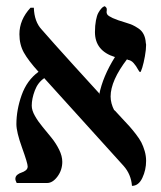

<svg xmlns="http://www.w3.org/2000/svg" viewBox="-20 -586 521 623"><path d="M453.1 -446.8 454.1 -440.9Q454.1 -425.3 450.2 -403.6Q446.3 -381.8 441.7 -366.9Q437 -352.1 435.1 -352.1Q432.1 -352.1 427.2 -361.6Q422.4 -371.1 413.8 -381.1Q405.3 -391.1 393.1 -392.1V-395Q338.9 -324.2 338.9 -272.9Q338.9 -250.5 351.1 -227.1V-229Q358.9 -220.2 375.2 -202.9Q391.6 -185.5 399.9 -176.3Q408.2 -167 420.4 -151.4Q432.6 -135.7 438.7 -123.8Q444.8 -111.8 449.5 -95.9Q454.1 -80.1 454.1 -64Q454.1 -34.7 441.9 -8.8Q429.7 17.1 408.2 17.1Q405.3 -20.5 380.9 -47.9Q338.4 -95.2 252 -190.4Q165.5 -285.6 123 -333V-332Q102.5 -317.9 92.8 -291.7Q83 -265.6 83 -243.2Q83 -228 93.3 -210Q103.5 -191.9 118.2 -174.3Q132.8 -156.7 147.2 -138.9Q161.6 -121.1 171.9 -100.3Q182.1 -79.6 182.1 -61Q182.1 -34.2 166.5 -13.2Q150.9 7.8 132.8 7.8H34.2Q29.8 -1 29.8 -4.9Q29.8 -13.7 36.1 -18.8Q42.5 -23.9 49.8 -26.1Q57.1 -28.3 63.5 -33.2Q69.8 -38.1 69.8 -45.9Q69.8 -56.2 51.5 -106.9Q33.2 -157.7 33.2 -183.1Q33.2 -229.5 50.3 -277.6Q67.4 -325.7 105 -353Q71.8 -389.6 57.4 -415.5Q43 -441.4 43 -475.1Q43 -522 79.1 -561H89.8Q91.3 -515.6 115.2 -490.2Q149.9 -450.2 220 -373Q290 -295.9 301.8 -283.2V-278.8Q313.5 -337.9 353 -400.9Q288.1 -420.9 288.1 -481.9Q288.1 -503.4 291.3 -519.8Q294.4 -536.1 299.1 -544.4Q303.7 -552.7 308.6 -558.1Q313.5 -563.5 316.4 -564.5L319.8 -565.9Q326.2 -561.5 326.4 -556.9Q326.7 -552.2 325.9 -548.1Q325.2 -543.9 328.1 -539.1Q331.1 -534.2 345.9 -527.3Q360.8 -520.5 389.2 -512.2Q401.9 -508.3 409.7 -504.9Q417.5 -501.5 428.7 -494.1Q439.9 -486.8 446 -474.9Q452.1 -462.9 453.1 -446.8Z"/></svg>

Font: Linear Smooth Low Contrast
Style: Regular
Weight: 500
Designer: Philipp H. Poll, Flanker
Foundry: Philipp H. Poll, reworked by Flanker
Version: Version 1.010 | FøM Fix